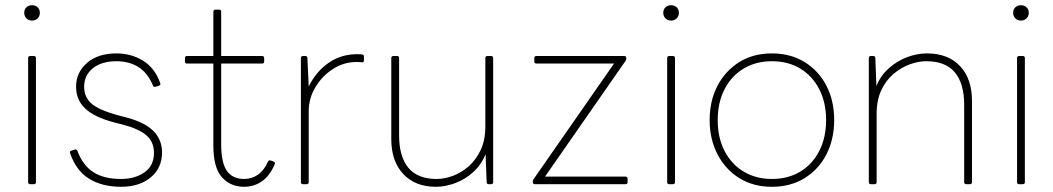

<svg xmlns="http://www.w3.org/2000/svg" viewBox="-20 -707 4042 737"><path d="M103 -628Q90 -628 81.5 -636.5Q73 -645 73 -658Q73 -671 81.5 -679Q90 -687 103 -687Q116 -687 124.5 -679Q133 -671 133 -658Q133 -645 124.5 -636.5Q116 -628 103 -628ZM96 0Q88 0 88 -8V-484Q88 -492 96 -492H110Q118 -492 118 -484V-8Q118 0 110 0Z M445 10Q372 10 322 -21Q272 -52 249 -119Q246 -126 254 -129L267 -133Q274 -135 277 -128Q298 -72 338.5 -46Q379 -20 445 -20Q498 -20 534.5 -45.5Q571 -71 571 -120Q571 -163 541.5 -188Q512 -213 450 -229L415 -238Q341 -258 306.5 -291Q272 -324 272 -374Q272 -429 314 -465.5Q356 -502 427 -502Q483 -502 528.5 -474.5Q574 -447 595 -388Q598 -381 590 -378L577 -374Q570 -371 567 -379Q547 -427 511.5 -449.5Q476 -472 427 -472Q370 -472 336.5 -445Q303 -418 303 -374Q303 -334 331 -309.5Q359 -285 431 -265L462 -257Q535 -238 568.5 -204.5Q602 -171 602 -122Q602 -62 558.5 -26Q515 10 445 10Z M917 10Q865 10 832 -26.5Q799 -63 799 -149V-463H698Q690 -463 690 -471V-484Q690 -492 698 -492H799V-662Q799 -670 807 -670H821Q829 -670 829 -662V-492H986Q994 -492 994 -484V-471Q994 -463 986 -463H829V-154Q829 -82 851 -51Q873 -20 917 -20Q946 -20 969.5 -36Q993 -52 1009 -87Q1012 -93 1019 -91L1030 -87Q1038 -84 1034 -75Q1014 -30 984 -10Q954 10 917 10Z M1143 0Q1135 0 1135 -8V-484Q1135 -492 1143 -492H1152Q1160 -492 1160 -484L1165 -375Q1193 -432 1241 -465.5Q1289 -499 1351 -499Q1365 -499 1370 -498Q1377 -497 1377 -490V-476Q1377 -466 1369 -468Q1363 -469 1348 -469Q1300 -469 1258.5 -442.5Q1217 -416 1191 -373Q1165 -330 1165 -280V-8Q1165 0 1157 0Z M1653 10Q1574 10 1528 -39Q1482 -88 1482 -173V-484Q1482 -492 1490 -492H1504Q1512 -492 1512 -484V-187Q1512 -106 1547.5 -63Q1583 -20 1656 -20Q1686 -20 1718.5 -32Q1751 -44 1779 -68.5Q1807 -93 1825 -131Q1843 -169 1843 -222V-484Q1843 -492 1851 -492H1865Q1873 -492 1873 -484V-8Q1873 0 1865 0H1856Q1848 0 1848 -8L1844 -115Q1827 -74 1796 -46Q1765 -18 1727 -4Q1689 10 1653 10Z M2033 0Q2025 0 2025 -8V-10Q2025 -15 2028 -19L2337 -463H2039Q2031 -463 2031 -471V-484Q2031 -492 2039 -492H2376Q2384 -492 2384 -485V-482Q2384 -478 2381 -473L2072 -29H2381Q2389 -29 2389 -21V-8Q2389 0 2381 0Z M2556 -628Q2543 -628 2534.5 -636.5Q2526 -645 2526 -658Q2526 -671 2534.5 -679Q2543 -687 2556 -687Q2569 -687 2577.5 -679Q2586 -671 2586 -658Q2586 -645 2577.5 -636.5Q2569 -628 2556 -628ZM2549 0Q2541 0 2541 -8V-484Q2541 -492 2549 -492H2563Q2571 -492 2571 -484V-8Q2571 0 2563 0Z M2943 10Q2871 10 2817.5 -23.5Q2764 -57 2734 -115Q2704 -173 2704 -246Q2704 -320 2734 -377.5Q2764 -435 2817.5 -468.5Q2871 -502 2943 -502Q3015 -502 3069 -468.5Q3123 -435 3152.5 -377.5Q3182 -320 3182 -246Q3182 -173 3152.5 -115Q3123 -57 3069 -23.5Q3015 10 2943 10ZM2943 -20Q3005 -20 3051.5 -48Q3098 -76 3124.5 -127Q3151 -178 3151 -246Q3151 -314 3124.5 -365Q3098 -416 3051.5 -444Q3005 -472 2943 -472Q2882 -472 2835 -444Q2788 -416 2761.5 -365Q2735 -314 2735 -246Q2735 -178 2761.5 -127Q2788 -76 2835 -48Q2882 -20 2943 -20Z M3323 0Q3315 0 3315 -8V-484Q3315 -492 3323 -492H3332Q3340 -492 3340 -484L3344 -377Q3361 -418 3393 -446Q3425 -474 3463 -488Q3501 -502 3538 -502Q3619 -502 3665 -453.5Q3711 -405 3711 -319V-8Q3711 0 3703 0H3689Q3681 0 3681 -8V-305Q3681 -386 3645.5 -429Q3610 -472 3535 -472Q3505 -472 3472 -460Q3439 -448 3410 -423.5Q3381 -399 3363 -361Q3345 -323 3345 -270V-8Q3345 0 3337 0Z M3899 -628Q3886 -628 3877.5 -636.5Q3869 -645 3869 -658Q3869 -671 3877.5 -679Q3886 -687 3899 -687Q3912 -687 3920.5 -679Q3929 -671 3929 -658Q3929 -645 3920.5 -636.5Q3912 -628 3899 -628ZM3892 0Q3884 0 3884 -8V-484Q3884 -492 3892 -492H3906Q3914 -492 3914 -484V-8Q3914 0 3906 0Z"/></svg>

Font: LINE Seed Sans Thin
Style: Regular
Weight: 250
Designer: LINE VX Design & Dalton Maag Ltd & Sandoll Inc
Foundry: Dalton Maag Ltd
Version: Version 1.003